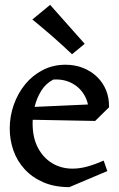

<svg xmlns="http://www.w3.org/2000/svg" viewBox="-20 -754 491 789"><path d="M265 15Q204 15 158 -5Q112 -25 81 -59Q50 -93 35 -136Q20 -179 20 -226Q20 -276 36.5 -323Q53 -370 83 -407Q113 -444 155.5 -466Q198 -488 249 -488Q288 -488 321 -475Q354 -462 378.5 -438.5Q403 -415 416 -383Q429 -351 428 -313L343 -278Q348 -322 330 -357Q312 -392 277.5 -411Q243 -430 199 -427Q168 -411 149.5 -381Q131 -351 122.5 -316Q114 -281 114 -247Q114 -188 136 -146.5Q158 -105 195 -83Q232 -61 278 -61Q308 -61 340 -70Q372 -79 406 -94L421 -51ZM371 -257 106 -262V-314L417 -328L428 -313ZM276 -531Q234 -571 196 -604Q158 -637 113 -674L186 -734L328 -574Z"/></svg>

Font: Eczar
Style: Regular
Weight: 400
Designer: Vaibhav Singh
Foundry: Rosetta Type Foundry
Version: Version 2.000